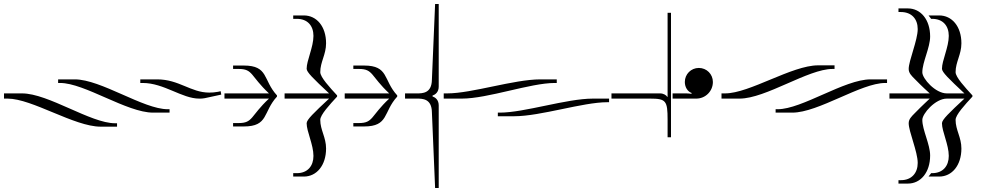

<svg xmlns="http://www.w3.org/2000/svg" viewBox="-29 -702 4920 958"><path d="M992 -212 1075 -230 1072 -247 1059 -244C1043 -241 1029 -240 1015 -240C923 -240 864 -306 755 -306H671V-288H683C789 -288 879 -210 965 -210C974 -210 983 -210 992 -212ZM735 -140H817V-157H808C686 -157 475 -306 344 -306H261V-288H271C393 -288 604 -140 735 -140ZM-9 -210H9C131 -210 342 -70 473 -70H555V-87H545C423 -87 212 -236 81 -236H-9Z M1091 -210H1313C1220 -123 1234 -88 1162 -88H1134V-71H1187C1312 -71 1282 -143 1353 -220V-226C1282 -303 1312 -375 1187 -375H1134V-358H1162C1234 -358 1220 -323 1313 -236H1091Z M1391 -210H1613C1537 -139 1501 -105 1501 -87C1501 -46 1535 20 1535 76C1535 126 1506 162 1452 162H1434V179H1487C1551 179 1598 123 1598 39C1598 -17 1569 -53 1569 -104C1569 -129 1616 -180 1653 -220V-226C1616 -266 1569 -317 1569 -342C1569 -393 1598 -430 1598 -486C1598 -570 1551 -625 1487 -625H1434V-608H1452C1506 -608 1535 -573 1535 -523C1535 -467 1501 -400 1501 -359C1501 -342 1534 -310 1613 -236H1391Z M1691 -210H1913C1820 -123 1834 -88 1762 -88H1734V-71H1787C1912 -71 1882 -143 1953 -220V-226C1882 -303 1912 -375 1787 -375H1734V-358H1762C1834 -358 1820 -323 1913 -236H1691Z M1992 -210H2051C2079 -210 2125 -210 2126 -142L2142 236H2160V210V-176C2160 -204 2143 -216 2129 -221V-225C2143 -230 2160 -242 2160 -270V-656V-682H2142L2126 -304C2125 -236 2079 -236 2051 -236H1992Z M2185 -210H2275C2406 -210 2617 -288 2739 -288H2749V-306H2667C2536 -306 2325 -236 2203 -236H2185ZM2929 -210C2798 -210 2587 -140 2465 -140H2455V-122H2537C2668 -122 2879 -192 3001 -192H3010V-210Z M3022 -210H3215C3294 -210 3302 -199 3302 -105V-17H3319V-638H3302V-219H3300C3296 -227 3281 -236 3265 -236H3022Z M3327 -210H3445C3491 -210 3528 -247 3528 -293C3528 -332 3497 -363 3458 -363C3419 -363 3388 -332 3388 -293C3388 -267 3402 -245 3422 -238L3421 -234C3410 -235 3404 -236 3395 -236H3327Z M4315 -306C4184 -306 3973 -157 3851 -157H3841V-140H3924C4055 -140 4266 -288 4388 -288H4397V-306ZM3571 -210H3661C3792 -210 4003 -358 4125 -358H4135V-376H4053C3922 -376 3711 -236 3589 -236H3571Z M4409 -210H4610C4596 -196 4578 -181 4535 -137C4518 -120 4505 -107 4505 -87C4505 -46 4550 55 4550 111C4550 161 4520 197 4466 197H4454V214H4501C4565 214 4612 158 4612 74C4612 18 4573 -53 4573 -104C4573 -135 4638 -210 4695 -210H4783C4707 -139 4671 -105 4671 -87C4671 -46 4705 20 4705 76C4705 126 4676 162 4622 162H4617L4604 179H4657C4721 179 4768 123 4768 39C4768 -17 4739 -53 4739 -104C4739 -129 4786 -180 4823 -220V-226C4786 -266 4739 -317 4739 -342C4739 -393 4768 -430 4768 -486C4768 -570 4721 -625 4657 -625H4604L4617 -608H4622C4676 -608 4705 -573 4705 -523C4705 -467 4671 -400 4671 -359C4671 -342 4704 -310 4783 -236H4695C4638 -236 4573 -310 4573 -341C4573 -392 4612 -464 4612 -520C4612 -604 4565 -660 4501 -660H4454V-642H4466C4520 -642 4550 -607 4550 -557C4550 -501 4505 -399 4505 -358C4505 -338 4518 -325 4535 -308C4578 -264 4596 -249 4610 -236H4409Z"/></svg>

Font: FoglihtenDeH02
Style: Regular
Weight: 500
Designer: gluk (gluksza@wp.pl|www.glukfonts.pl)
Version: Version 0.68